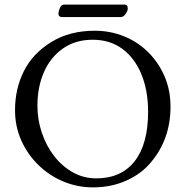

<svg xmlns="http://www.w3.org/2000/svg" viewBox="-20 -797 803 831"><path d="M520 -777Q533 -777 533 -760Q533 -750 523.5 -736.5Q514 -723 502 -723H247Q242 -723 237.5 -726.5Q233 -730 233 -739Q233 -747 239 -762Q245 -777 257 -777ZM45 -320Q45 -413 83.5 -489.5Q122 -566 202 -615Q281 -664 390 -664Q457 -664 516.5 -640Q576 -616 621 -571.5Q666 -527 692 -467Q718 -407 718 -335Q718 -194 632 -93Q591 -44 526 -15Q461 14 382 14Q315 14 254 -11.5Q193 -37 146 -83Q99 -129 72 -189.5Q45 -250 45 -320ZM621 -313Q621 -405 592 -475.5Q563 -546 509.5 -585.5Q456 -625 381 -625Q307 -625 253 -587.5Q199 -550 170.5 -485.5Q142 -421 142 -340Q142 -279 161 -222.5Q180 -166 214.5 -121.5Q249 -77 295.5 -51Q342 -25 396 -25Q505 -25 563 -99.5Q621 -174 621 -313Z"/></svg>

Font: Benne
Style: Regular
Weight: 400
Designer: John-Daniel Harrington
Version: Version 1.001